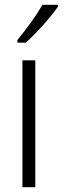

<svg xmlns="http://www.w3.org/2000/svg" viewBox="-20 -785 263 805"><path d="M128 0H74V-532H128ZM223 -757Q208 -735 184.5 -707Q161 -679 135 -652Q109 -625 88 -606H53V-617Q83 -654 110.5 -692Q138 -730 158 -765H223Z"/></svg>

Font: Noto Sans Condensed Light
Style: Regular
Weight: 300
Width: 3
Designer: Monotype Design Team
Foundry: Monotype Imaging Inc.
Version: Version 2.013; ttfautohint (v1.8.4.7-5d5b)